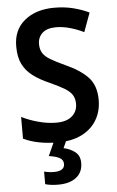

<svg xmlns="http://www.w3.org/2000/svg" viewBox="-63 -766 637 1048"><g transform="rotate(-5 256.0 -242.0)"><path d="M473 -202Q473 -140 444.5 -92Q416 -44 362 -17Q308 10 232 10Q119 10 43 -27V-146Q85 -125 135 -111.5Q185 -98 232 -98Q289 -98 318.5 -124Q348 -150 348 -191Q348 -219 336 -239Q324 -259 294.5 -277Q265 -295 214 -318Q161 -341 124.5 -368.5Q88 -396 69 -434.5Q50 -473 50 -530Q49 -621 111.5 -672.5Q174 -724 275 -724Q331 -724 378.5 -712Q426 -700 465 -681L427 -577Q390 -595 351 -606Q312 -617 275 -617Q225 -617 200 -593.5Q175 -570 175 -534Q175 -505 187 -485Q199 -465 228 -447.5Q257 -430 307 -407Q388 -371 430.5 -326Q473 -281 473 -202ZM348 133Q348 183 312.5 211.5Q277 240 213 240Q191 240 172.5 237.5Q154 235 142 231V162Q167 169 196 169Q254 169 254 130Q254 107 233 96Q212 85 175 80L211 0H279L259 44Q296 52 322 72.5Q348 93 348 133Z"/></g></svg>

Font: Noto Sans Lao SemiCondensed SemiBold
Style: Regular
Weight: 600
Width: 4
Designer: Monotype Design Team
Foundry: Monotype Imaging Inc.
Version: Version 2.003; ttfautohint (v1.8.4.7-5d5b)